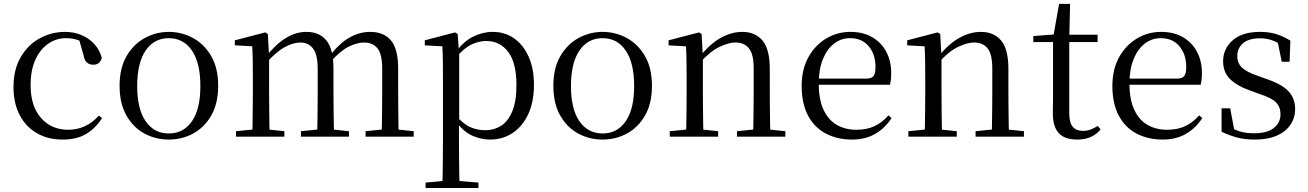

<svg xmlns="http://www.w3.org/2000/svg" viewBox="-20 -692 6623 972"><path d="M296.6 14.6Q223.8 14.6 167.8 -17.1Q111.8 -48.8 80.1 -108.5Q48.4 -168.3 48.4 -251.4Q48.4 -340.7 85.2 -403.2Q121.9 -465.8 181.5 -498.2Q241 -530.6 309.8 -530.6Q354.5 -530.6 392.7 -514.4Q430.9 -498.1 457.7 -468.8Q484.5 -439.5 495.2 -399.3Q486.3 -364.4 452.7 -364.4Q432 -364.4 419.6 -375.7Q407.1 -386.9 402.7 -413.5L377.7 -501.6L427.8 -461.9Q397.5 -482.4 370.4 -490.6Q343.3 -498.8 315 -498.8Q263.9 -498.8 222.9 -469.9Q182 -441 158.5 -388.2Q134.9 -335.4 134.9 -261.5Q134.9 -153.9 187.9 -94.5Q240.8 -35 325.2 -35Q370 -35 408.9 -52.7Q447.9 -70.3 480.8 -106.9L496.6 -93.9Q463.6 -42.3 415.9 -13.8Q368.2 14.6 296.6 14.6Z M834.5 14.6Q768.2 14.6 711.4 -15.9Q654.6 -46.5 620 -107.4Q585.4 -168.3 585.4 -257.8Q585.4 -347.6 621.1 -408.5Q656.7 -469.3 713.7 -500Q770.7 -530.6 834.5 -530.6Q899.2 -530.6 956.2 -500.1Q1013.2 -469.5 1048.9 -408.7Q1084.5 -347.8 1084.5 -257.8Q1084.5 -168 1049.4 -107.2Q1014.3 -46.3 957.5 -15.8Q900.7 14.6 834.5 14.6ZM834.5 -16.4Q909 -16.4 951.7 -78.2Q994.4 -140.1 994.4 -256.6Q994.4 -373.4 951.7 -436.1Q909 -498.8 834.5 -498.8Q760.1 -498.8 717.3 -436.1Q674.5 -373.4 674.5 -256.6Q674.5 -140.1 717.3 -78.2Q760.1 -16.4 834.5 -16.4Z M1174.7 0V-27.8L1283.4 -38.6H1315.8L1419.7 -27.8V0ZM1256.9 0Q1258.1 -24.4 1258.6 -65.3Q1259.1 -106.3 1259.6 -150.7Q1260.1 -195.1 1260.1 -228.5V-290.4Q1260.1 -341 1259.6 -380.9Q1259.1 -420.7 1256.9 -457.7L1168.8 -462.6V-487.9L1322.9 -528L1335.9 -519.8L1342.3 -406.1V-403.1V-228.5Q1342.3 -195.1 1342.8 -150.7Q1343.3 -106.3 1343.8 -65.3Q1344.3 -24.4 1345.3 0ZM1503.5 0V-27.8L1610.6 -38.6H1644L1746.6 -27.8V0ZM1585.2 0Q1586.4 -24.4 1586.9 -64.8Q1587.4 -105.3 1587.9 -149.7Q1588.4 -194.1 1588.4 -228.5V-342.2Q1588.4 -416 1564.8 -446.4Q1541.2 -476.7 1501.3 -476.7Q1463.5 -476.7 1420.1 -452.8Q1376.8 -428.8 1325.4 -370.6L1316.1 -406H1327.2Q1375.5 -467.6 1426.4 -499.1Q1477.2 -530.6 1531.6 -530.6Q1596.7 -530.6 1632.5 -487.1Q1668.2 -443.5 1668.2 -342.4V-228.5Q1668.2 -194.1 1668.7 -149.7Q1669.2 -105.3 1669.8 -64.8Q1670.4 -24.4 1671.4 0ZM1830.8 0V-27.8L1936.7 -38.6H1969.9L2074.3 -27.8V0ZM1911.2 0Q1912.9 -24.4 1913.4 -64.8Q1913.9 -105.3 1914.4 -149.7Q1914.9 -194.1 1914.9 -228.5V-342.2Q1914.9 -418.5 1890.8 -447.6Q1866.7 -476.7 1823.6 -476.7Q1786.6 -476.7 1743.8 -455.1Q1701 -433.4 1650.9 -376.5L1640.4 -412.6H1651.8Q1699.7 -474 1750 -502.3Q1800.2 -530.6 1854.1 -530.6Q1923.1 -530.6 1959.4 -487.2Q1995.7 -443.9 1995.7 -343.5V-228.5Q1995.7 -194.1 1996.2 -149.7Q1996.7 -105.3 1997.2 -64.8Q1997.7 -24.4 1998.7 0Z M2134.5 259.8V232.4L2245.7 222.2H2283.5L2402.2 232.4V259.8ZM2219.5 259.8Q2220.5 225.6 2221 185.1Q2221.5 144.5 2222 103.1Q2222.5 61.7 2222.5 26.7V-286.8Q2222.5 -338.2 2222 -379.5Q2221.5 -420.7 2219.5 -457.5L2130.5 -462.4V-487.9L2283.9 -528L2296.9 -519.6L2302.9 -435.3L2304.7 -430.1V-78.7L2303.5 -68.7V26.5Q2303.5 60.7 2304 102.2Q2304.5 143.7 2305 184.7Q2305.5 225.6 2306.5 259.8ZM2460.6 14.6Q2416.1 14.6 2371.2 -5.1Q2326.3 -24.9 2288.2 -77.1H2275.4L2289.3 -105.1Q2326.5 -63.7 2361.4 -48.2Q2396.2 -32.7 2437.5 -32.7Q2481.2 -32.7 2516.6 -55.1Q2552.1 -77.6 2573.3 -128.1Q2594.5 -178.6 2594.5 -260.8Q2594.5 -374.9 2552.5 -429.7Q2510.4 -484.5 2441.9 -484.5Q2404.4 -484.5 2367 -466.8Q2329.5 -449.1 2285.2 -398.2L2274.6 -425H2285.5Q2324.9 -481.5 2374.2 -506.1Q2423.6 -530.6 2474.3 -530.6Q2535.5 -530.6 2582.2 -498Q2629 -465.4 2656.1 -405.4Q2683.2 -345.3 2683.2 -262.6Q2683.2 -177.1 2654.5 -114.8Q2625.7 -52.4 2575.4 -18.9Q2525.2 14.6 2460.6 14.6Z M3030.5 14.6Q2964.2 14.6 2907.4 -15.9Q2850.6 -46.5 2816 -107.4Q2781.4 -168.3 2781.4 -257.8Q2781.4 -347.6 2817.1 -408.5Q2852.7 -469.3 2909.7 -500Q2966.7 -530.6 3030.5 -530.6Q3095.2 -530.6 3152.2 -500.1Q3209.2 -469.5 3244.9 -408.7Q3280.5 -347.8 3280.5 -257.8Q3280.5 -168 3245.4 -107.2Q3210.3 -46.3 3153.5 -15.8Q3096.7 14.6 3030.5 14.6ZM3030.5 -16.4Q3105 -16.4 3147.7 -78.2Q3190.4 -140.1 3190.4 -256.6Q3190.4 -373.4 3147.7 -436.1Q3105 -498.8 3030.5 -498.8Q2956.1 -498.8 2913.3 -436.1Q2870.5 -373.4 2870.5 -256.6Q2870.5 -140.1 2913.3 -78.2Q2956.1 -16.4 3030.5 -16.4Z M3370.7 0V-27.8L3479.4 -38.6H3511.8L3615.7 -27.8V0ZM3452.9 0Q3454.1 -24.4 3454.6 -65.3Q3455.1 -106.3 3455.6 -150.7Q3456.1 -195.1 3456.1 -228.5V-289.4Q3456.1 -340.8 3455.5 -380.8Q3454.9 -420.7 3452.9 -457.5L3364.8 -462.4V-487.9L3518.9 -528L3531.9 -519.8L3538.3 -403.1V-401.7V-228.5Q3538.3 -195.1 3538.8 -150.7Q3539.3 -106.3 3539.8 -65.3Q3540.3 -24.4 3541.3 0ZM3710.8 0V-27.8L3818.3 -38.6H3851.3L3955.8 -27.8V0ZM3792.5 0Q3793.5 -24.4 3794 -64.8Q3794.5 -105.3 3795 -149.7Q3795.5 -194.1 3795.5 -228.5V-344.3Q3795.5 -418.1 3771.4 -447.5Q3747.3 -476.9 3703.6 -476.9Q3669.9 -476.9 3622.8 -454.8Q3575.6 -432.7 3521.2 -372.4L3512.7 -406H3522.8Q3577.4 -472.9 3631.1 -501.7Q3684.9 -530.6 3737.5 -530.6Q3803 -530.6 3840 -487.1Q3877 -443.5 3877 -342.4V-228.5Q3877 -194.1 3877.5 -149.7Q3878 -105.3 3878.6 -64.8Q3879.2 -24.4 3880.2 0Z M4293.3 14.6Q4219.5 14.6 4161.6 -15.4Q4103.7 -45.5 4071.1 -106.2Q4038.4 -167 4038.4 -256.8Q4038.4 -341.1 4072.5 -402.5Q4106.6 -463.8 4162.8 -497.2Q4219 -530.6 4284.9 -530.6Q4350.2 -530.6 4396.4 -503.3Q4442.6 -475.9 4467.1 -429.2Q4491.7 -382.4 4491.7 -323.2Q4491.7 -286.8 4485.4 -262.9H4076.6V-294.2H4367.3Q4393.6 -294.2 4403 -308.2Q4412.3 -322.1 4412.3 -352.3Q4412.3 -416.2 4378.2 -457.5Q4344.2 -498.8 4282.6 -498.8Q4238.8 -498.8 4203 -471.6Q4167.1 -444.5 4146 -392.8Q4124.9 -341.2 4124.9 -268.7Q4124.9 -188 4149.4 -135.9Q4173.9 -83.8 4216.9 -59.4Q4260 -35 4315.5 -35Q4368.5 -35 4407.8 -53.7Q4447.2 -72.3 4477.7 -108.1L4493.6 -94.3Q4461 -43.5 4411 -14.4Q4361 14.6 4293.3 14.6Z M4578.7 0V-27.8L4687.4 -38.6H4719.8L4823.7 -27.8V0ZM4660.9 0Q4662.1 -24.4 4662.6 -65.3Q4663.1 -106.3 4663.6 -150.7Q4664.1 -195.1 4664.1 -228.5V-289.4Q4664.1 -340.8 4663.5 -380.8Q4662.9 -420.7 4660.9 -457.5L4572.8 -462.4V-487.9L4726.9 -528L4739.9 -519.8L4746.3 -403.1V-401.7V-228.5Q4746.3 -195.1 4746.8 -150.7Q4747.3 -106.3 4747.8 -65.3Q4748.3 -24.4 4749.3 0ZM4918.8 0V-27.8L5026.3 -38.6H5059.3L5163.8 -27.8V0ZM5000.5 0Q5001.5 -24.4 5002 -64.8Q5002.5 -105.3 5003 -149.7Q5003.5 -194.1 5003.5 -228.5V-344.3Q5003.5 -418.1 4979.4 -447.5Q4955.3 -476.9 4911.6 -476.9Q4877.9 -476.9 4830.8 -454.8Q4783.6 -432.7 4729.2 -372.4L4720.7 -406H4730.8Q4785.4 -472.9 4839.1 -501.7Q4892.9 -530.6 4945.5 -530.6Q5011 -530.6 5048 -487.1Q5085 -443.5 5085 -342.4V-228.5Q5085 -194.1 5085.5 -149.7Q5086 -105.3 5086.6 -64.8Q5087.2 -24.4 5088.2 0Z M5351.9 -478.9V-516H5536.7V-478.9ZM5432.8 14.6Q5370.2 14.6 5340.1 -18Q5310 -50.7 5310 -117.7Q5310 -142.1 5310.5 -161.1Q5311 -180.1 5311 -207.1V-478.9H5211V-509.4L5331.6 -518.8L5312 -504.4L5341.7 -672.5H5397.3L5393.2 -500.6V-489V-117.5Q5393.2 -71.2 5410.7 -50.3Q5428.2 -29.5 5461.3 -29.5Q5483.5 -29.5 5500.5 -35.9Q5517.4 -42.3 5537.4 -54.4L5551.9 -36.8Q5531.4 -11.8 5502 1.4Q5472.6 14.6 5432.8 14.6Z M5866.3 14.6Q5792.5 14.6 5734.6 -15.4Q5676.7 -45.5 5644.1 -106.2Q5611.4 -167 5611.4 -256.8Q5611.4 -341.1 5645.5 -402.5Q5679.6 -463.8 5735.8 -497.2Q5792 -530.6 5857.9 -530.6Q5923.2 -530.6 5969.4 -503.3Q6015.6 -475.9 6040.1 -429.2Q6064.7 -382.4 6064.7 -323.2Q6064.7 -286.8 6058.4 -262.9H5649.6V-294.2H5940.3Q5966.6 -294.2 5976 -308.2Q5985.3 -322.1 5985.3 -352.3Q5985.3 -416.2 5951.2 -457.5Q5917.2 -498.8 5855.6 -498.8Q5811.8 -498.8 5776 -471.6Q5740.1 -444.5 5719 -392.8Q5697.9 -341.2 5697.9 -268.7Q5697.9 -188 5722.4 -135.9Q5746.9 -83.8 5789.9 -59.4Q5833 -35 5888.5 -35Q5941.5 -35 5980.8 -53.7Q6020.2 -72.3 6050.7 -108.1L6066.6 -94.3Q6034 -43.5 5984 -14.4Q5934 14.6 5866.3 14.6Z M6331.4 14.6Q6282.9 14.6 6244 4.5Q6205.1 -5.6 6164.2 -25.1L6164.3 -143.7H6207.8L6231.5 -18.1L6194.9 -20.3V-56.3Q6223.4 -37.5 6254.2 -27.4Q6284.9 -17.3 6328.7 -17.3Q6395.2 -17.3 6428.8 -44.1Q6462.5 -70.9 6462.5 -113.5Q6462.5 -150.2 6439.8 -173.6Q6417.2 -197 6355.6 -216.4L6303.9 -235.4Q6243.2 -257 6207.6 -291.4Q6172 -325.9 6172 -382Q6172 -445.2 6220.4 -487.9Q6268.8 -530.6 6359.1 -530.6Q6404.4 -530.6 6439.5 -519.9Q6474.7 -509.2 6512.4 -486.4L6508.6 -379.4H6468.9L6445.1 -495.5L6476.5 -490.1V-457.8Q6445.7 -479.4 6417.9 -488.7Q6390.2 -498.1 6359.1 -498.1Q6302.1 -498.1 6272.9 -473.1Q6243.7 -448 6243.7 -408.5Q6243.7 -372 6267.7 -349.5Q6291.6 -327 6346.5 -308.4L6396.8 -290.4Q6472.6 -264 6504.7 -228.1Q6536.7 -192.1 6536.7 -139.6Q6536.7 -96.6 6513.5 -61.4Q6490.3 -26.2 6444.9 -5.8Q6399.5 14.6 6331.4 14.6Z"/></svg>

Font: Noto Serif KR
Style: Regular
Weight: 200
Designer: Ryoko NISHIZUKA 西塚涼子 (kana & ideographs); Frank Grießhammer (Latin, Greek & Cyrillic); Wenlong ZHANG 张文龙 (bopomofo); San
Foundry: Adobe
Version: Version 2.001;hotconv 1.1.0;makeotfexe 2.6.0